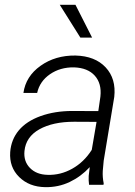

<svg xmlns="http://www.w3.org/2000/svg" viewBox="-20 -770 564 800"><path d="M351.1 0Q348.6 -18.6 349.6 -37.1L354 -73.7Q317.4 -34.2 270.3 -11.7Q223.1 10.7 168.5 9.8Q101.6 8.8 59.8 -32.5Q18.1 -73.7 22.5 -136.2Q26.4 -188.5 58.3 -226.8Q90.3 -265.1 149.4 -286.4Q208.5 -307.6 281.7 -307.6L389.6 -307.1L398.4 -367.7Q404.3 -421.9 375 -454.6Q345.7 -487.3 288.6 -489.3Q231 -490.2 188.2 -460.7Q145.5 -431.2 134.8 -382.8H77.6Q87.4 -452.1 148.9 -495.8Q210.4 -539.6 294.4 -538.6Q376 -536.6 420.2 -489.3Q464.4 -441.9 456.1 -366.2L412.1 -100.6L408.2 -58.1Q406.7 -31.7 412.1 -5.9L411.1 0ZM178.2 -41.5Q231.9 -39.6 281 -67.1Q330.1 -94.7 362.3 -145.5L382.3 -262.2L289.1 -262.7Q200.2 -262.7 144 -231.2Q87.9 -199.7 82 -141.1Q77.6 -98.1 104.7 -70.3Q131.8 -42.5 178.2 -41.5ZM363.8 -613.3H314.9L229 -750H294.4Z"/></svg>

Font: TypoPRO Roboto
Style: Italic
Weight: 300
Italic angle: -12°
Designer: Google
Version: Version 2.136; 2016